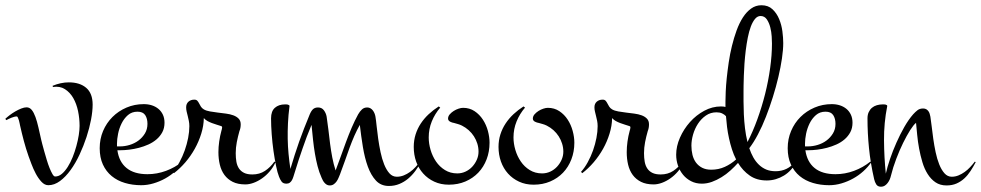

<svg xmlns="http://www.w3.org/2000/svg" viewBox="-30 -688 3740 732"><path d="M323.2 -289.1Q323.2 -264.2 317.1 -231.9Q311 -199.7 299.8 -165.5Q288.6 -131.3 273.2 -98.4Q257.8 -65.4 239 -39.6Q220.2 -13.7 198.7 2.2Q177.2 18.1 154.3 18.1Q140.1 18.1 127.9 4.9Q115.7 -8.3 106.2 -26.4Q96.7 -44.4 89.8 -63Q83 -81.5 79.1 -91.8Q68.8 -121.1 61 -150.4Q53.2 -179.7 46.4 -210Q45.9 -211.9 44.9 -217.5Q43.9 -223.1 42.2 -229Q40.5 -234.9 38.3 -239.5Q36.1 -244.1 34.2 -244.1Q29.8 -244.1 24.2 -242.7Q18.6 -241.2 13.2 -239Q7.8 -236.8 2.7 -234.4Q-2.4 -231.9 -5.9 -230L-9.8 -234.9Q-3.9 -240.7 6.3 -248.5Q16.6 -256.3 27.8 -262.9Q39.1 -269.5 50.8 -274.2Q62.5 -278.8 71.3 -278.8Q83 -278.8 91.1 -268.8Q99.1 -258.8 105.2 -241.9Q111.3 -225.1 116.5 -202.1Q121.6 -179.2 127.4 -153.8Q128.4 -149.9 131.3 -138.2Q134.3 -126.5 138.7 -111.1Q143.1 -95.7 148.2 -78.6Q153.3 -61.5 158.9 -47.6Q164.6 -33.7 169.9 -24.4Q175.3 -15.1 180.2 -15.1Q193.8 -15.1 205.8 -25.1Q217.8 -35.2 228.3 -51.8Q238.8 -68.4 247.1 -89.1Q255.4 -109.9 261.2 -131.3Q267.1 -152.8 270.3 -172.9Q273.4 -192.9 273.4 -208Q273.4 -236.3 267.6 -264.4Q261.7 -292.5 249.3 -314.2Q236.8 -335.9 217.5 -348.1Q198.2 -360.4 171.9 -356.4L170.4 -360.8Q185.5 -367.2 201.2 -370.6Q216.8 -374 232.4 -374Q274.4 -374 298.8 -353Q323.2 -332 323.2 -289.1Z M668.9 -69.8Q656.2 -51.3 638.4 -35.2Q620.6 -19 599.4 -7.3Q578.1 4.4 554.9 11.2Q531.7 18.1 508.3 18.1Q475.1 18.1 446.3 9.5Q417.5 1 396 -16.6Q374.5 -34.2 362.3 -60.8Q350.1 -87.4 350.1 -123Q350.1 -158.2 363 -188.7Q376 -219.2 398.7 -241.9Q421.4 -264.6 452.1 -277.8Q482.9 -291 518.1 -291Q534.7 -291 549.1 -286.4Q563.5 -281.7 574.2 -272.7Q585 -263.7 591.1 -250.5Q597.2 -237.3 597.2 -220.2Q597.2 -199.7 588.9 -184.1Q580.6 -168.5 566.9 -156.7Q553.2 -145 535.9 -137.2Q518.6 -129.4 499.8 -124.5Q481 -119.6 462.6 -117.4Q444.3 -115.2 429.2 -115.2H417.5Q423.8 -70.8 452.6 -47.4Q481.4 -23.9 532.2 -23.9Q568.4 -23.9 602.8 -36.6Q637.2 -49.3 665 -71.8ZM416 -129.9H428.2Q445.8 -129.9 464.4 -135.5Q482.9 -141.1 497.8 -152.1Q512.7 -163.1 522.5 -179.2Q532.2 -195.3 532.2 -215.8Q532.2 -235.8 523.7 -249Q515.1 -262.2 494.1 -262.2Q472.7 -262.2 457.8 -249.3Q442.9 -236.3 433.6 -217.5Q424.3 -198.7 420.2 -178Q416 -157.2 416 -141.1Z M1020.5 -69.8Q1011.7 -50.3 998.3 -34.7Q984.9 -19 969.2 -8.1Q953.6 2.9 937 9Q920.4 15.1 905.3 15.1Q877 15.1 857.4 5.4Q837.9 -4.4 825.7 -21Q813.5 -37.6 808.1 -60.1Q802.7 -82.5 802.7 -107.9Q802.7 -127.4 805.7 -148.4Q808.6 -169.4 814 -189Q814.9 -191.9 815.9 -196Q816.9 -200.2 816.9 -203.1Q816.9 -205.6 814 -207Q805.7 -210 796.4 -212.6Q787.1 -215.3 778.1 -218.8Q769 -222.2 761 -226.6Q752.9 -231 747.1 -237.8Q746.6 -208.5 737.3 -178.5Q728 -148.4 712.6 -120.8Q697.3 -93.3 676.8 -69.3Q656.2 -45.4 633.3 -27.8L628.4 -32.7Q642.6 -48.3 654.3 -69.8Q666 -91.3 674.3 -114.7Q682.6 -138.2 687.3 -162.1Q691.9 -186 691.9 -207Q691.9 -217.8 689.9 -227.3Q688 -236.8 685.8 -245.6Q683.6 -254.4 681.6 -262.5Q679.7 -270.5 679.7 -278.8Q679.7 -292.5 688.5 -300.3Q697.3 -308.1 710.9 -308.1Q718.3 -308.1 722.2 -304Q726.1 -299.8 729 -293.9Q731.9 -288.1 735.8 -281.7Q739.7 -275.4 747.1 -271Q756.3 -265.6 770.5 -263.2Q784.7 -260.7 800.3 -258.8Q815.9 -256.8 831.5 -254.9Q847.2 -252.9 859.6 -248.3Q872.1 -243.7 879.9 -235.6Q887.7 -227.5 887.7 -213.9Q887.7 -207 886.5 -200.4Q885.3 -193.8 882.8 -188Q877 -167.5 872.8 -146.2Q868.7 -125 868.7 -104Q868.7 -85.9 871.3 -71Q874 -56.2 881.3 -45.4Q888.7 -34.7 900.9 -28.8Q913.1 -22.9 932.1 -22.9Q959.5 -22.9 980 -36.4Q1000.5 -49.8 1016.1 -71.8Z M1574.2 -69.8Q1565.4 -52.2 1553.2 -35.9Q1541 -19.5 1525.9 -6.8Q1510.7 5.9 1492.4 13.4Q1474.1 21 1452.6 21Q1422.4 21 1403.3 0.5Q1384.3 -20 1372.3 -53Q1360.4 -85.9 1353.5 -127.7Q1346.7 -169.4 1341.8 -211.9Q1330.6 -191.9 1321 -170.2Q1311.5 -148.4 1302.7 -124.5Q1293.9 -100.6 1285.2 -75.2Q1276.4 -49.8 1266.1 -22.9Q1263.7 -17.1 1260.7 -10Q1257.8 -2.9 1253.2 3.7Q1248.5 10.3 1242.2 14.6Q1235.8 19 1227.1 19Q1220.7 19 1215.8 16.1Q1210.9 13.2 1207.3 9Q1203.6 4.9 1200.9 -0.2Q1198.2 -5.4 1196.3 -9.8Q1186.5 -31.7 1180.7 -54.7Q1174.8 -77.6 1170.7 -102.1Q1166.5 -126.5 1163.6 -153.8Q1160.6 -181.2 1157.7 -211.9Q1147.5 -188 1139.4 -166.3Q1131.3 -144.5 1123.8 -122.8Q1116.2 -101.1 1108.6 -77.9Q1101.1 -54.7 1092.8 -27.8Q1090.8 -21.5 1088.6 -14.4Q1086.4 -7.3 1083.3 -1.5Q1080.1 4.4 1075 8.3Q1069.8 12.2 1062 12.2Q1049.3 12.2 1043.5 4.2Q1037.6 -3.9 1033.7 -14.6Q1027.8 -29.3 1022.5 -55.4Q1017.1 -81.5 1012.7 -112.3Q1008.3 -143.1 1005.9 -175.8Q1003.4 -208.5 1003.4 -236.8Q1003.4 -264.2 1018.1 -277.1Q1032.7 -290 1056.6 -290Q1058.1 -290 1061 -290Q1064 -290 1066.9 -289.3Q1069.8 -288.6 1072 -287.1Q1074.2 -285.6 1073.7 -283.2Q1069.3 -249 1067.9 -218.3Q1066.4 -187.5 1066.9 -158.4Q1067.4 -129.4 1070.1 -101.3Q1072.8 -73.2 1077.1 -43.9Q1085.4 -71.8 1093.5 -97.2Q1101.6 -122.6 1110.4 -147.5Q1119.1 -172.4 1129.2 -198Q1139.2 -223.6 1150.9 -252Q1157.2 -266.6 1164.3 -272.5Q1171.4 -278.3 1182.6 -278.3Q1196.8 -278.3 1204.8 -267.6Q1212.9 -256.8 1215.3 -243.2Q1219.2 -218.3 1222.2 -192.1Q1225.1 -166 1228.5 -139.6Q1231.9 -113.3 1236.8 -87.6Q1241.7 -62 1249.5 -38.1Q1259.3 -63.5 1269 -91.1Q1278.8 -118.7 1289.1 -146.5Q1299.3 -174.3 1310.8 -201.2Q1322.3 -228 1335.4 -252Q1341.8 -263.2 1349.9 -270.8Q1357.9 -278.3 1370.1 -278.3Q1377 -278.3 1382.3 -275.1Q1387.7 -272 1391.6 -266.8Q1395.5 -261.7 1397.9 -255.6Q1400.4 -249.5 1401.4 -243.2Q1403.8 -229 1406 -206.5Q1408.2 -184.1 1411.9 -158.7Q1415.5 -133.3 1420.9 -107.7Q1426.3 -82 1434.6 -61.3Q1442.9 -40.5 1454.6 -27.3Q1466.3 -14.2 1482.9 -14.2Q1496.6 -14.2 1509.3 -19.3Q1522 -24.4 1533.2 -32.5Q1544.4 -40.5 1554 -51Q1563.5 -61.5 1571.3 -71.8Z M1836.4 -144Q1836.4 -109.9 1825.2 -80.6Q1814 -51.3 1793.5 -29.8Q1772.9 -8.3 1744.4 3.9Q1715.8 16.1 1681.2 16.1Q1650.4 16.1 1625.7 4.6Q1601.1 -6.8 1583.5 -26.4Q1565.9 -45.9 1556.6 -72Q1547.4 -98.1 1547.4 -127.9Q1547.4 -152.8 1554.4 -175.3Q1561.5 -197.8 1574.2 -217Q1586.9 -236.3 1604.5 -252.7Q1622.1 -269 1642.6 -282.2L1648.4 -277.8Q1627.9 -253.9 1616.2 -225.1Q1604.5 -196.3 1604.5 -164.1Q1604.5 -140.6 1611.6 -116.5Q1618.7 -92.3 1632.3 -72.3Q1646 -52.2 1666.5 -39.6Q1687 -26.9 1713.4 -26.9Q1730 -26.9 1744.6 -33.7Q1759.3 -40.5 1770.3 -52.2Q1781.2 -64 1787.8 -78.9Q1794.4 -93.8 1794.4 -109.9Q1794.4 -125.5 1789.8 -140.4Q1785.2 -155.3 1776.9 -168.2Q1768.6 -181.2 1756.8 -191.7Q1745.1 -202.1 1731.4 -209Q1723.6 -212.9 1716.6 -214.8Q1709.5 -216.8 1701.2 -219.2Q1697.8 -219.7 1693.8 -220.9Q1689.9 -222.2 1686.5 -223.9Q1683.1 -225.6 1680.7 -228.5Q1678.2 -231.4 1678.2 -235.8Q1678.2 -244.6 1684.6 -252Q1690.9 -259.3 1699.7 -264.9Q1708.5 -270.5 1718.3 -273.7Q1728 -276.9 1735.4 -276.9Q1760.3 -276.9 1779.3 -264.2Q1798.3 -251.5 1811 -231.9Q1823.7 -212.4 1830.1 -189Q1836.4 -165.5 1836.4 -144Z M2159.7 -144Q2159.7 -109.9 2148.4 -80.6Q2137.2 -51.3 2116.7 -29.8Q2096.2 -8.3 2067.6 3.9Q2039.1 16.1 2004.4 16.1Q1973.6 16.1 1949 4.6Q1924.3 -6.8 1906.7 -26.4Q1889.2 -45.9 1879.9 -72Q1870.6 -98.1 1870.6 -127.9Q1870.6 -152.8 1877.7 -175.3Q1884.8 -197.8 1897.5 -217Q1910.2 -236.3 1927.7 -252.7Q1945.3 -269 1965.8 -282.2L1971.7 -277.8Q1951.2 -253.9 1939.5 -225.1Q1927.7 -196.3 1927.7 -164.1Q1927.7 -140.6 1934.8 -116.5Q1941.9 -92.3 1955.6 -72.3Q1969.2 -52.2 1989.7 -39.6Q2010.3 -26.9 2036.6 -26.9Q2053.2 -26.9 2067.9 -33.7Q2082.5 -40.5 2093.5 -52.2Q2104.5 -64 2111.1 -78.9Q2117.7 -93.8 2117.7 -109.9Q2117.7 -125.5 2113 -140.4Q2108.4 -155.3 2100.1 -168.2Q2091.8 -181.2 2080.1 -191.7Q2068.4 -202.1 2054.7 -209Q2046.9 -212.9 2039.8 -214.8Q2032.7 -216.8 2024.4 -219.2Q2021 -219.7 2017.1 -220.9Q2013.2 -222.2 2009.8 -223.9Q2006.3 -225.6 2003.9 -228.5Q2001.5 -231.4 2001.5 -235.8Q2001.5 -244.6 2007.8 -252Q2014.2 -259.3 2022.9 -264.9Q2031.7 -270.5 2041.5 -273.7Q2051.3 -276.9 2058.6 -276.9Q2083.5 -276.9 2102.5 -264.2Q2121.6 -251.5 2134.3 -231.9Q2147 -212.4 2153.3 -189Q2159.7 -165.5 2159.7 -144Z M2577.1 -69.8Q2568.4 -50.3 2554.9 -34.7Q2541.5 -19 2525.9 -8.1Q2510.3 2.9 2493.7 9Q2477.1 15.1 2461.9 15.1Q2433.6 15.1 2414.1 5.4Q2394.5 -4.4 2382.3 -21Q2370.1 -37.6 2364.7 -60.1Q2359.4 -82.5 2359.4 -107.9Q2359.4 -127.4 2362.3 -148.4Q2365.2 -169.4 2370.6 -189Q2371.6 -191.9 2372.6 -196Q2373.5 -200.2 2373.5 -203.1Q2373.5 -205.6 2370.6 -207Q2362.3 -210 2353 -212.6Q2343.8 -215.3 2334.7 -218.8Q2325.7 -222.2 2317.6 -226.6Q2309.6 -231 2303.7 -237.8Q2303.2 -208.5 2293.9 -178.5Q2284.7 -148.4 2269.3 -120.8Q2253.9 -93.3 2233.4 -69.3Q2212.9 -45.4 2189.9 -27.8L2185.1 -32.7Q2199.2 -48.3 2210.9 -69.8Q2222.7 -91.3 2231 -114.7Q2239.3 -138.2 2243.9 -162.1Q2248.5 -186 2248.5 -207Q2248.5 -217.8 2246.6 -227.3Q2244.6 -236.8 2242.4 -245.6Q2240.2 -254.4 2238.3 -262.5Q2236.3 -270.5 2236.3 -278.8Q2236.3 -292.5 2245.1 -300.3Q2253.9 -308.1 2267.6 -308.1Q2274.9 -308.1 2278.8 -304Q2282.7 -299.8 2285.6 -293.9Q2288.6 -288.1 2292.5 -281.7Q2296.4 -275.4 2303.7 -271Q2313 -265.6 2327.1 -263.2Q2341.3 -260.7 2356.9 -258.8Q2372.6 -256.8 2388.2 -254.9Q2403.8 -252.9 2416.3 -248.3Q2428.7 -243.7 2436.5 -235.6Q2444.3 -227.5 2444.3 -213.9Q2444.3 -207 2443.1 -200.4Q2441.9 -193.8 2439.5 -188Q2433.6 -167.5 2429.4 -146.2Q2425.3 -125 2425.3 -104Q2425.3 -85.9 2428 -71Q2430.7 -56.2 2438 -45.4Q2445.3 -34.7 2457.5 -28.8Q2469.7 -22.9 2488.8 -22.9Q2516.1 -22.9 2536.6 -36.4Q2557.1 -49.8 2572.8 -71.8Z M3004.9 -69.8Q2997.1 -53.7 2985.4 -40.8Q2973.6 -27.8 2959 -18.8Q2944.3 -9.8 2927.7 -4.9Q2911.1 0 2893.1 0Q2855 0 2828.4 -18.6Q2801.8 -37.1 2783.7 -66.9Q2770.5 -52.2 2754.6 -37.8Q2738.8 -23.4 2720.9 -12.5Q2703.1 -1.5 2684.1 5.4Q2665 12.2 2646 12.2Q2623 12.2 2605 2.9Q2586.9 -6.3 2574.2 -21.7Q2561.5 -37.1 2554.7 -56.9Q2547.9 -76.7 2547.9 -98.1Q2547.9 -130.4 2562.3 -163.1Q2576.7 -195.8 2600.3 -222.4Q2624 -249 2654.8 -265.6Q2685.5 -282.2 2718.8 -282.2Q2728.5 -282.2 2735.8 -280.3V-300.8Q2735.8 -314.9 2736.8 -338.4Q2737.8 -361.8 2740.7 -390.4Q2743.7 -418.9 2748.3 -450.4Q2752.9 -481.9 2760.5 -512.9Q2768.1 -543.9 2778.3 -572Q2788.6 -600.1 2802.2 -621.3Q2815.9 -642.6 2833.5 -655.3Q2851.1 -668 2873 -668Q2898.9 -668 2915 -652.8Q2931.2 -637.7 2940.4 -615.5Q2949.7 -593.3 2952.9 -568.4Q2956.1 -543.5 2956.1 -523.9Q2956.1 -498.5 2951.2 -465.1Q2946.3 -431.6 2937.5 -394.3Q2928.7 -356.9 2916.5 -317.9Q2904.3 -278.8 2890.1 -242.7Q2876 -206.5 2859.6 -175.5Q2843.3 -144.5 2826.7 -123Q2833 -104 2842 -87.9Q2851.1 -71.8 2863.3 -60.1Q2875.5 -48.3 2891.1 -41.7Q2906.7 -35.2 2926.8 -35.2Q2972.7 -35.2 3002 -71.8ZM2804.7 -341.8Q2804.7 -324.2 2804.7 -301Q2804.7 -277.8 2805.9 -252Q2807.1 -226.1 2810.3 -199Q2813.5 -171.9 2819.8 -146.5Q2840.3 -186 2857.4 -233.2Q2874.5 -280.3 2887 -329.8Q2899.4 -379.4 2906.2 -428.7Q2913.1 -478 2913.1 -522Q2913.1 -531.2 2912.1 -548.8Q2911.1 -566.4 2906.7 -583.7Q2902.3 -601.1 2893.6 -614Q2884.8 -627 2869.6 -627Q2857.9 -627 2848.6 -616Q2839.4 -605 2832.5 -586.7Q2825.7 -568.4 2821 -544.9Q2816.4 -521.5 2813.2 -496.1Q2810.1 -470.7 2808.3 -445.8Q2806.6 -420.9 2805.9 -399.7Q2805.2 -378.4 2804.9 -363Q2804.7 -347.7 2804.7 -341.8ZM2681.6 -41Q2709.5 -41 2733.2 -51.8Q2756.8 -62.5 2776.4 -80.1Q2767.1 -98.1 2760.5 -118.9Q2753.9 -139.6 2749.3 -160.9Q2744.6 -182.1 2741.9 -203.6Q2739.3 -225.1 2737.8 -245.1Q2731.9 -251.5 2723.1 -255.6Q2714.4 -259.8 2701.7 -259.8Q2678.7 -259.8 2660.9 -247.3Q2643.1 -234.9 2630.9 -216.1Q2618.7 -197.3 2612.3 -175Q2606 -152.8 2606 -132.8Q2606 -114.3 2610.1 -97.4Q2614.3 -80.6 2623.5 -68.1Q2632.8 -55.7 2647.2 -48.3Q2661.6 -41 2681.6 -41Z M3292 -69.8Q3279.3 -51.3 3261.5 -35.2Q3243.7 -19 3222.4 -7.3Q3201.2 4.4 3178 11.2Q3154.8 18.1 3131.3 18.1Q3098.1 18.1 3069.3 9.5Q3040.5 1 3019 -16.6Q2997.6 -34.2 2985.4 -60.8Q2973.1 -87.4 2973.1 -123Q2973.1 -158.2 2986.1 -188.7Q2999 -219.2 3021.7 -241.9Q3044.4 -264.6 3075.2 -277.8Q3106 -291 3141.1 -291Q3157.7 -291 3172.1 -286.4Q3186.5 -281.7 3197.3 -272.7Q3208 -263.7 3214.1 -250.5Q3220.2 -237.3 3220.2 -220.2Q3220.2 -199.7 3211.9 -184.1Q3203.6 -168.5 3189.9 -156.7Q3176.3 -145 3158.9 -137.2Q3141.6 -129.4 3122.8 -124.5Q3104 -119.6 3085.7 -117.4Q3067.4 -115.2 3052.2 -115.2H3040.5Q3046.9 -70.8 3075.7 -47.4Q3104.5 -23.9 3155.3 -23.9Q3191.4 -23.9 3225.8 -36.6Q3260.3 -49.3 3288.1 -71.8ZM3039.1 -129.9H3051.3Q3068.8 -129.9 3087.4 -135.5Q3106 -141.1 3120.8 -152.1Q3135.7 -163.1 3145.5 -179.2Q3155.3 -195.3 3155.3 -215.8Q3155.3 -235.8 3146.7 -249Q3138.2 -262.2 3117.2 -262.2Q3095.7 -262.2 3080.8 -249.3Q3065.9 -236.3 3056.6 -217.5Q3047.4 -198.7 3043.2 -178Q3039.1 -157.2 3039.1 -141.1Z M3689.9 -69.8Q3680.7 -52.2 3670.2 -36.1Q3659.7 -20 3646.5 -7.8Q3633.3 4.4 3616.7 11.7Q3600.1 19 3578.6 19Q3554.2 19 3536.6 7.1Q3519 -4.9 3506.6 -24.7Q3494.1 -44.4 3486.6 -69.8Q3479 -95.2 3474.1 -121.6Q3469.2 -147.9 3466.8 -173.6Q3464.4 -199.2 3462.4 -219.7Q3453.1 -212.4 3439.9 -191.7Q3426.8 -170.9 3413.1 -143.1Q3399.4 -115.2 3387 -82.5Q3374.5 -49.8 3366.7 -18.1Q3365.2 -11.2 3362.1 -3.9Q3358.9 3.4 3354.2 9.5Q3349.6 15.6 3343.3 19.8Q3336.9 23.9 3329.1 23.9Q3316.4 23.9 3310.8 15.1Q3305.2 6.3 3302.7 -4.9Q3288.6 -66.9 3283 -123.5Q3277.3 -180.2 3277.3 -236.8Q3277.3 -250.5 3282 -260.5Q3286.6 -270.5 3294.4 -277.1Q3302.2 -283.7 3313 -286.9Q3323.7 -290 3335.4 -290Q3336.9 -290 3340.1 -290Q3343.3 -290 3346.2 -289.3Q3349.1 -288.6 3351.1 -287.1Q3353 -285.6 3352.5 -283.2Q3339.8 -219.2 3340.3 -153.1Q3340.8 -86.9 3347.2 -25.9Q3352.5 -50.3 3363 -81.3Q3373.5 -112.3 3387.5 -143.8Q3401.4 -175.3 3417.7 -203.9Q3434.1 -232.4 3451.2 -252Q3459.5 -261.2 3468 -267.8Q3476.6 -274.4 3489.3 -274.4Q3496.6 -274.4 3501.5 -271.5Q3506.3 -268.6 3509.5 -264.2Q3512.7 -259.8 3514.4 -254.2Q3516.1 -248.5 3517.1 -243.2Q3519.5 -229 3522 -206.5Q3524.4 -184.1 3528.1 -158.7Q3531.7 -133.3 3537.1 -107.7Q3542.5 -82 3550.8 -61.3Q3559.1 -40.5 3570.8 -27.3Q3582.5 -14.2 3598.6 -14.2Q3611.8 -14.2 3624.3 -19.3Q3636.7 -24.4 3647.9 -32.5Q3659.2 -40.5 3668.9 -51Q3678.7 -61.5 3686.5 -71.8Z"/></svg>

Font: Montez
Style: Regular
Weight: 400
Designer: Astigmatic (AOETI)
Foundry: Astigmatic (AOETI)
Version: Version 1.000